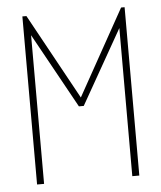

<svg xmlns="http://www.w3.org/2000/svg" viewBox="-48 -666 596 709"><g transform="rotate(-5 250.0 -312.0)"><path d="M61 0V-623H76L250 -306L427 -624H440V0H414V-549L258 -274H240L87 -551V0Z"/></g></svg>

Font: Inconsolata ExtraLight
Style: Regular
Weight: 200
Monospace: yes
Designer: Raph Levien, Cyreal, Brenton Simpson
Foundry: Raph Levien, Cyreal, Google
Version: Version 3.001; ttfautohint (v1.8.2.53-6de2)